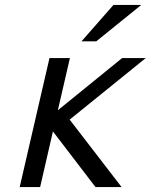

<svg xmlns="http://www.w3.org/2000/svg" viewBox="-20 -760 612 780"><path d="M441 -740H554L371 -592H311ZM264 -524 215 -312 476 -524H572L263 -274L474 0H368L195 -226L143 0H60L181 -524Z"/></svg>

Font: Miedinger
Style: Italic
Weight: 400
Italic angle: -13°
Version: Version 001.000